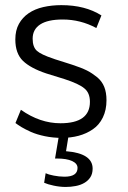

<svg xmlns="http://www.w3.org/2000/svg" viewBox="-20 -534 507 758"><path d="M223.1 10.3Q189 10.3 157.2 3.7Q125.5 -2.9 102.1 -13.2Q78.6 -23.9 64.9 -32.2Q51.3 -40.5 41 -48.3L62.5 -100.6Q137.7 -47.4 218.8 -47.4Q335 -47.4 335 -131.8Q335 -167.5 313 -185.1Q292 -203.1 234.9 -221.7L162.6 -244.1Q101.1 -264.6 70.8 -293.5Q40.5 -322.8 40.5 -378.4Q40.5 -414.1 54.7 -439.7Q68.8 -465.3 93.3 -481.9Q117.7 -498.5 150.9 -506.1Q184.1 -513.7 222.2 -513.7Q316.4 -513.7 380.4 -473.1L360.4 -423.3Q297.9 -457 227.5 -457Q168.5 -457 138.7 -437.5Q108.9 -418 108.9 -381.3Q108.9 -348.6 125.5 -333.5Q142.1 -318.4 191.4 -302.2Q192.4 -301.8 197.3 -300Q202.1 -298.3 210.4 -295.9L245.6 -284.7L265.6 -278.3Q283.2 -272.5 297.1 -267.1Q311 -261.7 322.8 -255.9Q334.5 -250 344.2 -243.4Q354 -236.8 363.8 -229Q382.8 -212.9 391.6 -190.9Q400.4 -168.9 400.4 -138.2Q400.4 -99.6 386 -70.1Q371.6 -40.5 346.2 -23.4Q321.3 -6.3 290.5 2Q259.8 10.3 223.1 10.3ZM160.2 149.9Q165 152.3 173.3 154.8Q181.6 157.2 191.9 159.2Q202.1 161.1 213.1 162.4Q224.1 163.6 234.4 163.6Q286.1 163.6 286.1 128.9Q286.1 111.8 264.9 101.8Q243.7 91.8 204.1 91.8H197.3L213.4 -3.4H251.5L240.7 63Q345.7 71.3 345.7 131.8Q345.7 151.9 336.7 165.8Q327.6 179.7 312.7 188.2Q297.9 196.8 278.6 200.4Q259.3 204.1 238.8 204.1Q227.1 204.1 214.8 202.6Q202.6 201.2 191.4 198.7Q180.2 196.3 170.4 193.4Q160.6 190.4 154.3 187.5Z"/></svg>

Font: Ride Light
Style: Regular
Weight: 300
Version: Version 3.000